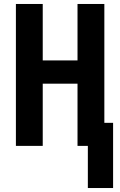

<svg xmlns="http://www.w3.org/2000/svg" viewBox="-20 -734 603 966"><path d="M422 212V0H370V-313H195V0H60V-714H195V-430H370V-714H505V-116H549V212Z"/></svg>

Font: Noto Sans Mono SemiCondensed
Style: Bold
Weight: 700
Width: 4
Designer: Monotype Design Team
Foundry: Monotype Imaging Inc.
Version: Version 2.014